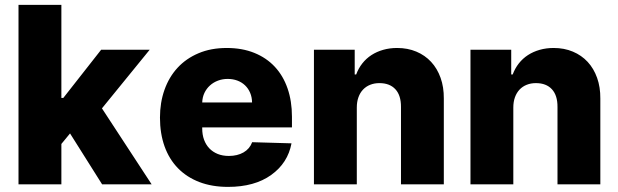

<svg xmlns="http://www.w3.org/2000/svg" viewBox="-20 -747 2506 778"><path d="M55 -727.3H228.7V-350.1H236.5L389.9 -545.5H586.6L393.1 -307.9L594.5 0H393.8L263.8 -206.3L228.7 -163.7V0H55Z M898.8 -552.6Q961.3 -552.6 1010.5 -532.7Q1059.7 -512.8 1093.6 -476.4Q1127.5 -440 1145.2 -388.7Q1163 -337.4 1163 -274.1V-230.8H799.4V-226.2Q799.4 -201.3 806.8 -180.9Q814.3 -160.5 828.1 -146Q842 -131.4 862 -123.2Q882.1 -115.1 907.3 -115.1Q941.8 -115.1 966.8 -129.4Q991.8 -143.8 1001.8 -170.8L1161.2 -166.2Q1146.3 -86.3 1078.8 -38Q1011.4 10.3 904.1 10.3Q838.8 10.3 787.6 -9.4Q736.5 -29.1 701 -65.5Q665.5 -101.9 646.8 -153.9Q628.2 -206 628.2 -270.6Q628.2 -331.3 646.5 -383Q664.8 -434.7 699.4 -472.3Q734 -509.9 784.3 -531.2Q834.5 -552.6 898.8 -552.6ZM799.4 -331.7H1001.4Q1001.1 -353.3 993.6 -370.9Q986.2 -388.5 973 -401.1Q959.9 -413.7 941.8 -420.5Q923.7 -427.2 902.3 -427.2Q881.7 -427.2 863.3 -420.3Q844.8 -413.4 830.8 -400.7Q816.8 -388.1 808.4 -370.6Q800.1 -353 799.4 -331.7Z M1252.1 -545.5H1417.3V-445.3H1423.3Q1432.5 -470.2 1448.2 -490.1Q1463.8 -509.9 1485.1 -523.8Q1506.4 -537.6 1532.7 -545.1Q1558.9 -552.6 1589.1 -552.6Q1632.1 -552.6 1667.1 -537.8Q1702.1 -523.1 1726.9 -496.3Q1751.8 -469.5 1765.3 -431.6Q1778.8 -393.8 1778.4 -347.7V0H1604.8V-313.6Q1605.1 -360.4 1582.2 -385.3Q1559.3 -410.2 1517.4 -410.2Q1496.8 -410.2 1479.9 -403.4Q1463.1 -396.7 1451 -383.9Q1438.9 -371.1 1432.4 -352.8Q1425.8 -334.5 1425.8 -311.1V0H1252.1Z M1886.4 -545.5H2051.5V-445.3H2057.5Q2066.8 -470.2 2082.4 -490.1Q2098 -509.9 2119.3 -523.8Q2140.6 -537.6 2166.9 -545.1Q2193.2 -552.6 2223.4 -552.6Q2266.3 -552.6 2301.3 -537.8Q2336.3 -523.1 2361.2 -496.3Q2386 -469.5 2399.5 -431.6Q2413 -393.8 2412.6 -347.7V0H2239V-313.6Q2239.3 -360.4 2216.4 -385.3Q2193.5 -410.2 2151.6 -410.2Q2131 -410.2 2114.2 -403.4Q2097.3 -396.7 2085.2 -383.9Q2073.2 -371.1 2066.6 -352.8Q2060 -334.5 2060 -311.1V0H1886.4Z"/></svg>

Font: Inter P Extra Bold
Style: Regular
Weight: 800
Designer: Rasmus Andersson
Foundry: rsms
Version: Version 3.018;git-588b23468